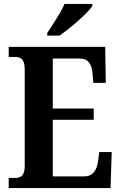

<svg xmlns="http://www.w3.org/2000/svg" viewBox="-20 -951 611 971"><path d="M219 -784V-771H281C338 -810 425 -886 447 -921V-931H306C288 -886 246 -827 219 -784ZM24 0H539L545 -182H482L476 -136C470 -92 451 -59 406 -59H247V-345H454V-402H247V-655H382C428 -655 444 -626 448 -578L452 -532H515L512 -714H24V-663H55C82 -663 105 -655 105 -600V-109C105 -66 87 -51 57 -51H24Z"/></svg>

Font: Noto Serif Devanagari Condensed
Style: Bold
Weight: 700
Width: 3
Designer: Universal Thirst, Indian Type Foundry and the Monotype Design Team
Foundry: Monotype Imaging Inc.
Version: Version 2.004